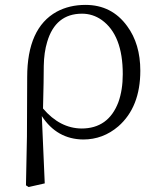

<svg xmlns="http://www.w3.org/2000/svg" viewBox="-20 -545 629 769"><path d="M306.6 -30.3Q414.1 -30.3 454.1 -135.7Q471.7 -184.6 471.7 -248Q471.7 -404.3 387.7 -464.8Q351.6 -490.2 308.6 -490.2Q202.1 -490.2 168.9 -377Q156.2 -335 155.3 -281.2Q155.3 -228.5 152.3 -110.4Q219.7 -31.2 306.6 -30.3ZM87.9 2 88.9 -236.3Q88.9 -432.6 207 -498Q257.8 -525.4 322.3 -525.4Q427.7 -525.4 489.3 -440.4Q542 -369.1 542 -261.7Q542 -116.2 454.1 -39.1Q392.6 13.7 313.5 13.7Q208 12.7 147.5 -80.1L159.2 189.5L94.7 204.1L84 197.3Z"/></svg>

Font: GenYoMin JP Light
Style: Regular
Weight: 300
Version: Version 1.001;PS 1;hotconv 16.6.51;makeotf.lib2.5.65220 DEVE